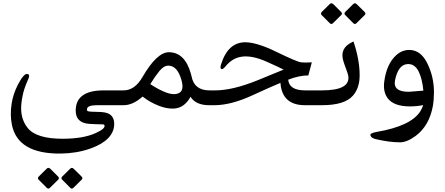

<svg xmlns="http://www.w3.org/2000/svg" viewBox="-20 -635 2688 1159"><path d="M284.4 384.5 330.9 431Q340.3 440.5 331.4 449.3L282.1 498.1Q272.2 508.6 262.2 498.6L212.9 449.3Q204.6 440.5 214.6 429.9L261.1 384Q272.2 372.3 284.4 384.5ZM425.6 384.5 472.7 431Q482.1 440.5 473.2 449.3L423.9 498.1Q414 508.6 404 498.6L355.2 449.3Q345.8 440.5 356.9 429.4L402.9 384Q414 372.3 425.6 384.5ZM723.6 0Q723.6 0 564.5 0Q505.4 0 504.9 25.4Q504.4 34.7 511.7 36.6Q523.9 40 572.8 40.5Q615.2 41 635.7 51.3Q670.4 68.8 669.4 115.7Q666.5 211.9 523.9 262.2Q443.8 290.5 347.7 292Q87.4 294.9 51.8 118.2Q39.6 59.1 50.3 -9.8Q59.1 -67.4 87.9 -123.5Q124 -193.4 145.5 -188.5Q162.6 -185.1 151.9 -160.6Q134.8 -123 126 -94.7Q113.8 -54.2 108.9 -8.3Q100.1 78.1 146.5 136.7Q198.7 203.1 360.8 202.6Q481 202.1 555.2 169.4Q620.6 140.6 609.9 119.6Q607.9 115.7 599.6 115.7Q560.1 115.2 520 112.8Q437 107.4 437 32.7Q437 -89.4 606 -89.4H723.6Q740.7 -89.4 740.7 -47.9V-44.9Q740.7 0 723.6 0Z M963.4 -84.5Q1030.8 -53.7 1064.9 -76.2Q1091.8 -93.8 1075.2 -152.3Q1050.3 -240.7 992.7 -238.8Q968.8 -237.8 942.9 -207Q917.5 -176.3 887.2 -127.4Q923.8 -102.5 963.4 -84.5ZM840.8 -52.2Q782.7 0 726.1 0H718.8Q682.1 0 682.1 -44.9V-47.9Q682.1 -89.4 718.8 -89.4H725.6Q793.5 -89.4 839.8 -169.4Q926.8 -320.3 1000.5 -319.8Q1096.2 -318.8 1132.3 -189.9Q1134.8 -182.1 1136.2 -174.8Q1151.9 -89.4 1244.6 -89.4H1252.4Q1269.5 -89.4 1269.5 -47.9V-44.9Q1269.5 0 1252.4 0H1242.2Q1162.1 0 1129.9 -50.8Q1118.7 -28.8 1100.1 -10.7Q1069.8 19 1026.9 20.5Q987.8 22 942.4 4.9Q885.7 -16.6 840.8 -52.2Z M1672.9 -134.8Q1599.6 -104 1506.8 -61Q1375.5 0 1274.4 0H1247.6Q1210.9 0 1210.9 -44.9V-47.9Q1210.9 -89.4 1247.6 -89.4H1278.8Q1384.8 -89.4 1536.1 -150.9Q1577.1 -167.5 1691.9 -214.8Q1662.1 -230.5 1586.9 -263.7Q1501.5 -301.3 1440.4 -293Q1383.3 -285.6 1342.3 -235.4Q1324.7 -214.4 1316.9 -217.8Q1306.6 -222.2 1314.5 -246.6Q1356 -379.4 1460 -379.9Q1529.3 -379.9 1646 -323.2Q1772.5 -261.7 1796.9 -258.8Q1821.3 -255.9 1862.3 -258.8L1841.3 -179.7Q1785.6 -179.7 1719.7 -153.8Q1725.6 -89.4 1822.3 -89.4H1916Q1933.1 -89.4 1933.1 -47.9V-44.9Q1933.1 0 1916 0H1820.8Q1682.6 0 1672.9 -134.8Z M1922.9 -89.4Q2098.1 -89.4 2082 -178.7Q2080.1 -188.5 2072.8 -208.5Q2055.7 -254.9 2051.3 -271Q2030.8 -345.2 2106 -380.9L2113.8 -384.8Q2151.4 -272.9 2150.9 -179.2Q2150.9 -104 2110.4 -57.6Q2060.5 0 1923.3 0H1911.1Q1874.5 0 1874.5 -44.9V-47.9Q1874.5 -89.4 1911.1 -89.4ZM1992.9 -609.1 2039.4 -562.6Q2048.8 -553.2 2039.9 -544.3L1990.6 -495.6Q1980.7 -485.1 1970.7 -495L1921.4 -544.3Q1913.1 -553.2 1923.1 -563.7L1969.6 -609.7Q1980.7 -621.3 1992.9 -609.1ZM2134.1 -609.1 2181.1 -562.6Q2190.6 -553.2 2181.7 -544.3L2132.4 -495.6Q2122.4 -485.1 2112.5 -495L2063.7 -544.3Q2054.3 -553.2 2065.4 -564.3L2111.4 -609.7Q2122.4 -621.3 2134.1 -609.1Z M2488.3 186Q2436.5 224.1 2394.5 224.1Q2330.1 224.1 2247.1 204.6Q2219.2 197.8 2215.8 181.2Q2212.9 168.5 2254.9 161.1Q2460.4 126 2517.1 37.1Q2528.3 19 2534.7 -0.5Q2496.1 7.3 2453.1 7.3Q2355 6.8 2318.8 -43.9Q2291 -83.5 2299.8 -144.5Q2314 -249 2371.1 -301.3Q2406.7 -334 2451.7 -333.5Q2520 -333 2559.6 -252.4Q2600.1 -170.4 2599.6 -76.2Q2599.1 -29.8 2593.8 1Q2572.3 124 2488.3 186ZM2438 -248Q2383.8 -243.7 2364.7 -151.4Q2350.1 -78.6 2451.7 -81.1Q2465.3 -81.5 2535.6 -87.9Q2528.8 -159.2 2507.3 -203.1Q2482.9 -252 2438 -248Z"/></svg>

Font: Gandom FD-WOL
Style: FD-WOL
Weight: 400
Foundry: DejaVu fonts team - Redesigned by Saber Rastikerdar - Based on Samim Font
Version: Version 0.6